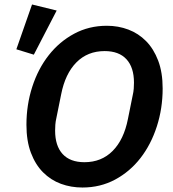

<svg xmlns="http://www.w3.org/2000/svg" viewBox="-20 -825 773 857"><path d="M348 12Q297 12 252 -4.5Q207 -21 172.5 -55.5Q138 -90 118 -143Q98 -196 98 -268Q98 -357 124 -437.5Q150 -518 197.5 -578.5Q245 -639 311 -674.5Q377 -710 457 -710Q508 -710 553 -693Q598 -676 632 -641.5Q666 -607 686 -554.5Q706 -502 706 -430Q706 -341 680 -260.5Q654 -180 607 -119.5Q560 -59 494 -23.5Q428 12 348 12ZM357 -101Q433 -101 483 -151.5Q533 -202 551 -294L572 -398Q576 -415 577 -429.5Q578 -444 578 -456Q578 -524 544.5 -560.5Q511 -597 447 -597Q371 -597 321 -546.5Q271 -496 253 -404L232 -300Q228 -283 227 -268.5Q226 -254 226 -242Q226 -174 259.5 -137.5Q293 -101 357 -101ZM131 -581 53 -605 123 -805 233 -778Z"/></svg>

Font: IBM Plex Sans SmBld
Style: Italic
Weight: 600
Italic angle: -11°
Designer: Mike Abbink, Paul van der Laan, Pieter van Rosmalen
Foundry: Bold Monday
Version: Version 3.005